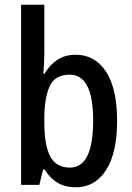

<svg xmlns="http://www.w3.org/2000/svg" viewBox="-20 -780 557 810"><path d="M167 -559Q167 -538 166 -514.5Q165 -491 163 -469H168Q190 -507 222.5 -528Q255 -549 299 -549Q381 -549 427.5 -477.5Q474 -406 474 -270Q474 -135 427.5 -62.5Q381 10 300 10Q255 10 223 -9Q191 -28 168 -65H162L146 0H69V-760H167ZM274 -465Q211 -465 189 -415Q167 -365 167 -279V-262Q167 -167 192 -120Q217 -73 275 -73Q373 -73 373 -272Q373 -465 274 -465Z"/></svg>

Font: Noto Sans Arabic UI Cn Md
Style: Regular
Weight: 500
Width: 3
Designer: Monotype Design Team, Nadine Chahine and Nizar Qandah
Foundry: Monotype Imaging Inc.
Version: Version 2.010; ttfautohint (v1.8.4.7-5d5b)